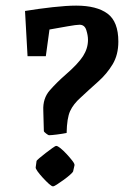

<svg xmlns="http://www.w3.org/2000/svg" viewBox="-20 -646 482 683"><path d="M136 -180 134 -253Q132 -296 157 -324.5Q182 -353 213 -380Q258 -419 275.5 -446.5Q293 -474 293 -504Q293 -520 287 -539Q281 -558 263 -558Q252 -558 221 -552.5Q190 -547 156 -541L143 -446H78L69 -607Q118 -615 167.5 -620.5Q217 -626 251 -626Q324 -626 362.5 -597.5Q401 -569 401 -498Q401 -451 380.5 -417Q360 -383 329 -355.5Q298 -328 267 -299Q241 -276 229.5 -251Q218 -226 217 -173Q202 -170 182.5 -167.5Q163 -165 154 -165Q152 -165 144 -171Q136 -177 136 -180ZM110 -73Q110 -75 120 -83.5Q130 -92 143 -102Q156 -112 166.5 -119.5Q177 -127 180 -127Q185 -127 195.5 -118.5Q206 -110 217.5 -97.5Q229 -85 237.5 -74Q246 -63 245 -58L240 -36Q239 -33 229.5 -24.5Q220 -16 207 -6.5Q194 3 183 10Q172 17 169 17Q164 17 154 8Q144 -1 132.5 -13.5Q121 -26 113.5 -36.5Q106 -47 107 -51Z"/></svg>

Font: Grenze Gotisch SemiBold
Style: Regular
Weight: 600
Designer: Renata Polastri
Foundry: Omnibus-Type
Version: Version 1.001